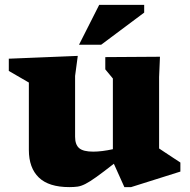

<svg xmlns="http://www.w3.org/2000/svg" viewBox="-20 -752 776 785"><path d="M287 -193Q287 -160.5 303.8 -146.2Q320.5 -132 361 -132Q396 -132 441.5 -142V-431L410.5 -468.5V-518.5L634 -520L630.5 -437V-145Q636.5 -141 653.2 -129.8Q670 -118.5 688.5 -106.5Q707 -94.5 717.5 -87.5V-50.5L516 13H488.5L445.5 -82.5Q401.5 -48 374.2 -28.5Q347 -9 329.2 0Q311.5 9 297 11Q282.5 13 263.5 13Q179.5 13 138.8 -26.2Q98 -65.5 98 -139V-414.5L16 -462V-512L298 -523.5L287 -441.5ZM303 -569 385.5 -732H569.5V-700.5L393.5 -569Z"/></svg>

Font: Newsreader Caption
Style: Bold
Weight: 700
Designer: Hugues Gentile
Foundry: Production Type
Version: Version 1.001